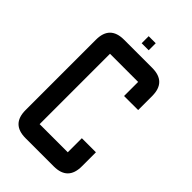

<svg xmlns="http://www.w3.org/2000/svg" viewBox="-290 -1103 1206 1206"><g transform="rotate(45 312.5 -500.0)"><path d="M437.5 -125V-250H562.5V-125Q562.5 0 437.5 0H187.5Q62.5 0 62.5 -125V-750Q62.5 -875 187.5 -875H437.5Q562.5 -875 562.5 -750V-625H437.5V-750H187.5V-125ZM343.8 -937.5H281.2V-1000H343.8Z"/></g></svg>

Font: Oldtimer
Style: Regular
Weight: 400
Designer: GGBotNet
Foundry: GGBotNet
Version: 1.00